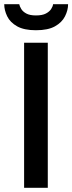

<svg xmlns="http://www.w3.org/2000/svg" viewBox="-33 -888 342 908"><path d="M81 0V-686H193V0ZM137 -745Q81 -745 48 -763.5Q15 -782 1 -811Q-13 -840 -13 -868H58Q60 -858 67.5 -845.5Q75 -833 91.5 -824Q108 -815 137 -815Q167 -815 184 -824Q201 -833 209 -845.5Q217 -858 218 -868H289Q289 -840 274.5 -811Q260 -782 227 -763.5Q194 -745 137 -745Z"/></svg>

Font: Archivo SemiBold Medium
Style: Regular
Weight: 500
Version: Version 2.001